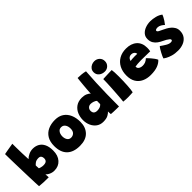

<svg xmlns="http://www.w3.org/2000/svg" viewBox="165 -1773 2851 2851"><g transform="rotate(-45 1591.0 -347.0)"><path d="M46 1Q44.5 -19.5 42.5 -70.8Q40.5 -122 38.2 -191.2Q36 -260.5 33.8 -336.8Q31.5 -413 29.8 -484.2Q28 -555.5 27 -610.8Q26 -666 26 -692.5Q33 -694 83.5 -703.5Q134 -713 211 -725Q211 -696.5 211.5 -643.5Q212 -590.5 213.8 -525Q215.5 -459.5 219.5 -393Q246 -421 287.5 -440Q329 -459 374 -459Q430.5 -459 474.8 -434Q519 -409 544.2 -357Q569.5 -305 569.5 -223.5Q569.5 -121 515.2 -60.5Q461 0 371.5 0Q337.5 0 309.8 -10Q282 -20 263.2 -33.5Q244.5 -47 237.5 -57Q238 -47.5 238.8 -32.5Q239.5 -17.5 240.5 -5.2Q241.5 7 241.5 9.5Q186 10 135.5 8Q85 6 46 1ZM232 -189Q243.5 -182.5 267 -176.8Q290.5 -171 312 -171Q355 -171 374 -187.8Q393 -204.5 393 -239.5Q393 -265 379.8 -283.2Q366.5 -301.5 334.5 -301.5Q290.5 -301.5 265 -283.2Q239.5 -265 229 -250.5Q229 -245 229.5 -232.5Q230 -220 230.8 -207.2Q231.5 -194.5 232 -189Z M900 8.5Q766.5 8.5 696.2 -60.2Q626 -129 626 -261Q626 -352 662 -411.2Q698 -470.5 761.5 -499.8Q825 -529 908 -529Q990 -529 1045.2 -491.8Q1100.5 -454.5 1128.5 -389.2Q1156.5 -324 1156.5 -239Q1156.5 -126.5 1090.5 -59Q1024.5 8.5 900 8.5ZM893.5 -171Q930.5 -171 956.8 -196Q983 -221 983 -272.5Q983 -323.5 959.8 -355Q936.5 -386.5 898 -386.5Q866.5 -386.5 847.8 -369.5Q829 -352.5 821 -327.5Q813 -302.5 813 -278.5Q813 -233 833.5 -202Q854 -171 893.5 -171Z M1557 -1.5Q1555.5 -10.5 1554.8 -28.5Q1554 -46.5 1554 -60Q1538.5 -40 1501.2 -19.2Q1464 1.5 1398.5 1.5Q1338 1.5 1293.5 -30Q1249 -61.5 1224.8 -114.5Q1200.5 -167.5 1200.5 -231Q1200.5 -296.5 1225 -353Q1249.5 -409.5 1299 -444.5Q1348.5 -479.5 1423.5 -479.5Q1472 -479.5 1509.5 -463.2Q1547 -447 1560 -425.5Q1562 -464.5 1566 -513.5Q1570 -562.5 1574.2 -608.8Q1578.5 -655 1582.2 -688.5Q1586 -722 1587 -730Q1622 -730 1666.2 -725.8Q1710.5 -721.5 1745.5 -712Q1737.5 -598.5 1732.2 -485.5Q1727 -372.5 1724.8 -252.2Q1722.5 -132 1722.5 4Q1708.5 4 1676.8 3.5Q1645 3 1611.2 1.8Q1577.5 0.5 1557 -1.5ZM1451.5 -179.5Q1477 -179.5 1503.8 -187.5Q1530.5 -195.5 1549.5 -218.5Q1549.5 -236.5 1549.8 -255.2Q1550 -274 1550.5 -286Q1535 -301.5 1505.8 -311.5Q1476.5 -321.5 1452 -321.5Q1418.5 -321.5 1398 -300.8Q1377.5 -280 1377.5 -249.5Q1377.5 -179.5 1451.5 -179.5Z M1942 -511Q1889.5 -511 1852.2 -541Q1815 -571 1815 -622Q1815 -656 1832.5 -680.5Q1850 -705 1877.8 -718.2Q1905.5 -731.5 1936 -731.5Q1985 -731.5 2018.2 -700.5Q2051.5 -669.5 2051.5 -620Q2051.5 -573.5 2019.8 -542.2Q1988 -511 1942 -511ZM2015 -1.5Q2006 -1 1976.2 1Q1946.5 3 1913 3Q1890 3 1865.8 1.8Q1841.5 0.5 1817.5 -2.5Q1819.5 -15.5 1823 -55Q1826.5 -94.5 1830.2 -148.2Q1834 -202 1837.5 -259.5Q1841 -317 1843 -367.5Q1845 -418 1845 -449Q1858 -450 1882.2 -451Q1906.5 -452 1934.5 -453Q1962.5 -454 1988 -454.8Q2013.5 -455.5 2028.5 -455.5Q2032 -438.5 2034 -399.8Q2036 -361 2036 -313.5Q2036 -268.5 2034.5 -220.2Q2033 -172 2030.2 -127.8Q2027.5 -83.5 2023.5 -50Q2019.5 -16.5 2015 -1.5Z M2626 -75Q2594 -37 2536.2 -14.5Q2478.5 8 2388 8Q2312 8 2252.2 -19.8Q2192.5 -47.5 2158.5 -103Q2124.5 -158.5 2124.5 -242.5Q2124.5 -329.5 2158.8 -394.5Q2193 -459.5 2255.5 -495.5Q2318 -531.5 2403 -531.5Q2510 -531.5 2573 -475.2Q2636 -419 2636 -316Q2636 -296 2634.5 -280.8Q2633 -265.5 2629 -247.5Q2621 -248 2593.8 -248.5Q2566.5 -249 2533.2 -249.5Q2500 -250 2472.5 -250.5Q2445 -251 2436.5 -251Q2398 -251 2365.2 -247.8Q2332.5 -244.5 2314 -241Q2314 -227 2317.5 -217Q2325.5 -196 2348.5 -185.2Q2371.5 -174.5 2400.5 -174.5Q2428.5 -174.5 2455.2 -184Q2482 -193.5 2511.5 -221Q2514.5 -218.5 2529.2 -203.5Q2544 -188.5 2563 -166.5Q2582 -144.5 2599.5 -120.2Q2617 -96 2626 -75ZM2322.5 -352Q2336.5 -354.5 2359 -356.5Q2381.5 -358.5 2412 -358.5Q2429.5 -358.5 2445 -358Q2460.5 -357.5 2467 -357Q2467 -363.5 2464.5 -372Q2459 -390.5 2440.5 -403Q2422 -415.5 2396 -415.5Q2371.5 -415.5 2355.5 -404.2Q2339.5 -393 2331.8 -378Q2324 -363 2322.5 -352Z M2933 38.5Q2866 38.5 2815.5 23.8Q2765 9 2734 -8.5Q2703 -26 2693.5 -35Q2696 -45.5 2706.2 -68.2Q2716.5 -91 2730.8 -118Q2745 -145 2759.5 -168.2Q2774 -191.5 2785 -202.5Q2823 -174.5 2864.2 -149.8Q2905.5 -125 2936 -125Q2953.5 -125 2964 -129.5Q2974.5 -134 2974.5 -148Q2974.5 -158 2958.5 -171.5Q2942.5 -185 2918.8 -198.8Q2895 -212.5 2872 -223Q2835.5 -239.5 2802.8 -262.8Q2770 -286 2749.2 -320.5Q2728.5 -355 2728.5 -405Q2728.5 -456.5 2759.5 -491.8Q2790.5 -527 2840.2 -545.2Q2890 -563.5 2945.5 -563.5Q2993 -563.5 3048.8 -549.5Q3104.5 -535.5 3143 -505Q3140 -494.5 3128 -471Q3116 -447.5 3098.5 -420Q3081 -392.5 3061 -369Q3043 -388 3014.2 -405Q2985.5 -422 2956 -422Q2940.5 -422 2924.5 -417.2Q2908.5 -412.5 2908.5 -398Q2908.5 -382.5 2929 -370.8Q2949.5 -359 2992 -340Q3014.5 -330 3043 -314.2Q3071.5 -298.5 3097.8 -275.8Q3124 -253 3141.2 -222.5Q3158.5 -192 3158.5 -152.5Q3158.5 -87.5 3127 -45Q3095.5 -2.5 3044.2 18Q2993 38.5 2933 38.5Z"/></g></svg>

Font: Grandstander Black
Style: Regular
Weight: 900
Designer: Tyler Finck
Foundry: Etcetera Type Co
Version: Version 1.200; ttfautohint (v1.8.3)